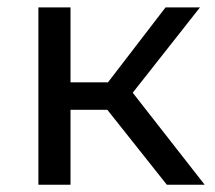

<svg xmlns="http://www.w3.org/2000/svg" viewBox="-20 -508 590 528"><path d="M275.1 -206.1 438.8 0H542.8L345 -253L529.9 -487.6H435.2L276.9 -281.5H173.9V-487.6H85.6V0H173.9V-206.1Z"/></svg>

Font: Montserrat Ace
Style: Regular
Weight: 500
Designer: Julieta Ulanovsky
Foundry: Julieta Ulanovsky
Version: Version 1